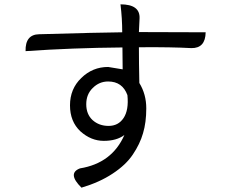

<svg xmlns="http://www.w3.org/2000/svg" viewBox="-20 -812 1040 886"><path d="M544 -663Q544 -726 536 -792Q627 -792 624 -727L621 -664L929 -663Q928 -589 863 -590Q770 -595 635 -594Q635 -594 621 -594Q621 -521 623 -429Q655 -377 655 -312Q655 -247 640 -197Q626 -148 593 -99Q561 -51 500 -11Q440 29 356 54Q289 -12 349 -35Q497 -59 554 -189Q518 -162 459 -162Q400 -162 351 -206Q303 -251 303 -326Q303 -402 355 -452Q407 -503 479 -503L546 -492L545 -593Q313 -591 98 -576Q96 -653 161 -654Q437 -662 544 -663ZM408 -406Q378 -377 378 -331Q378 -285 407 -258Q437 -231 481 -231Q526 -231 550 -267Q575 -304 568 -373Q545 -436 479 -436Q438 -436 408 -406Z"/></svg>

Font: Swei Toothpaste CJK TC
Style: Regular
Weight: 400
Version: Version 1.0